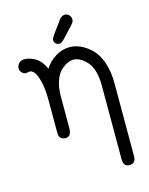

<svg xmlns="http://www.w3.org/2000/svg" viewBox="-125 -690 775 1001"><g transform="rotate(-15 262.5 -189.5)"><path d="M231 -499Q231 -501 231.5 -503Q232 -505 233 -508Q234 -511 235.5 -513.5Q237 -516 240 -520Q243 -524 245.5 -528Q248 -532 253 -539Q258 -546 263 -552.5Q268 -559 276 -570Q284 -581 291 -591Q306 -612 323 -612Q336 -612 346 -602.5Q356 -593 356 -578Q356 -575 355.5 -572Q355 -569 354 -566.5Q353 -564 350 -560Q347 -556 344 -552.5Q341 -549 335 -542.5Q329 -536 323.5 -530Q318 -524 307.5 -513Q297 -502 288 -492Q271 -473 258 -473Q247 -473 239 -480.5Q231 -488 231 -499ZM61 -442Q90 -442 120 -423.5Q150 -405 169 -362Q192 -398 228 -420Q264 -442 304 -442Q333 -442 362 -429Q391 -416 419 -389.5Q447 -363 464.5 -314Q482 -265 482 -200V193Q482 233 448 233Q415 233 415 193V-203Q415 -292 379.5 -333Q344 -374 304 -374Q292 -374 276.5 -367.5Q261 -361 241 -344.5Q221 -328 207.5 -291.5Q194 -255 194 -204V-36V-30Q193 -23 192.5 -19Q192 -15 190 -9Q188 -3 185 1Q182 5 175.5 8Q169 11 161 11Q149 11 139.5 4Q130 -3 128 -15Q127 -22 127 -37V-203Q127 -264 117 -304Q107 -344 95 -358.5Q83 -373 70 -373Q67 -373 61 -371.5Q55 -370 51 -370Q39 -370 29 -380Q19 -390 19 -403Q19 -416 29 -429Q39 -442 61 -442Z"/></g></svg>

Font: CMU Typewriter Text
Style: Regular
Weight: 500
Monospace: yes
Version: Version 0.7.0